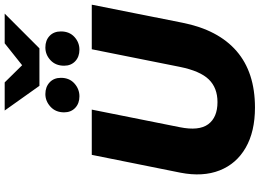

<svg xmlns="http://www.w3.org/2000/svg" viewBox="-168 -954 1135 840"><g transform="rotate(-90 400.0 -533.5)"><path d="M350 14Q245 14 174.5 -26.5Q104 -67 75 -140.5Q46 -214 65 -312L143 -700H341L264 -315Q247 -231 277 -190.5Q307 -150 374 -150Q436 -150 473 -188Q510 -226 528 -315L605 -700H800L721 -303Q690 -147 597 -66.5Q504 14 350 14ZM603 -754Q572 -754 552.5 -772.5Q533 -791 533 -821Q533 -858 557 -880.5Q581 -903 613 -903Q644 -903 663.5 -884.5Q683 -866 683 -835Q683 -798 659 -776Q635 -754 603 -754ZM399 -754Q368 -754 348.5 -772.5Q329 -791 329 -821Q329 -858 353.5 -880.5Q378 -903 409 -903Q440 -903 460 -884.5Q480 -866 480 -835Q480 -798 455.5 -776Q431 -754 399 -754ZM445 -929 337 -1081H460L583 -956H474L631 -1081H761L609 -929Z"/></g></svg>

Font: Montserrat Thin ExtraBold
Style: Italic
Weight: 800
Italic angle: -11.3°
Version: Version 9.000